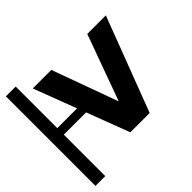

<svg xmlns="http://www.w3.org/2000/svg" viewBox="-157 -748 914 914"><g transform="rotate(45 299.5 -291.5)"><path d="M62 -104V-229L491 -385V-315L62 -471V-596L538 -415V-285ZM-2 13V-53H601V13ZM278 0V-240H322V0Z"/></g></svg>

Font: Montserrat Underline Thin
Style: Bold
Weight: 700
Version: Version 9.000